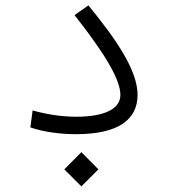

<svg xmlns="http://www.w3.org/2000/svg" viewBox="-20 -490 626 704"><path d="M258.8 2C416.5 2 484.4 -53.2 484.4 -142.1C484.4 -230.5 408.7 -342.8 304.2 -470.2L253.4 -434.6C353 -307.6 421.4 -203.6 421.4 -142.1C421.4 -90.8 363.3 -62 259.8 -62C206.1 -62 152.8 -70.3 99.6 -85L91.3 -22.9C139.6 -5.9 201.7 2 258.8 2ZM278.3 193.4 340.8 130.9 278.3 67.9 215.8 130.9Z"/></svg>

Font: Cascadia Mono Light
Style: Regular
Weight: 300
Monospace: yes
Designer: Aaron Bell
Foundry: Saja Typeworks
Version: Version 2404.023